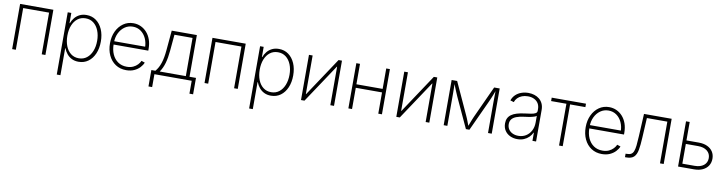

<svg xmlns="http://www.w3.org/2000/svg" viewBox="-24 -1304 8542 2263"><g transform="rotate(10 4247.0 -172.5)"><path d="M483.9 -541V0H439.9V-499H129.9V0H85.9V-541Z M655.8 204.1V-541H698.7V-419.4H703.1Q715.8 -454.6 740 -484.1Q764.2 -513.7 799.6 -531Q835 -548.3 881.3 -548.3Q946.8 -548.3 995.8 -512.7Q1044.9 -477.1 1072.5 -414.1Q1100.1 -351.1 1100.1 -269Q1100.1 -187 1072.8 -123.8Q1045.4 -60.5 996.3 -24.7Q947.3 11.2 881.3 11.2Q835.4 11.2 800 -6.3Q764.6 -23.9 740.5 -53.7Q716.3 -83.5 703.1 -119.1H699.7V204.1ZM877 -29.8Q932.1 -29.8 972.2 -61Q1012.2 -92.3 1033.9 -146.5Q1055.7 -200.7 1055.7 -269.5Q1055.7 -337.9 1033.9 -391.8Q1012.2 -445.8 972.4 -476.8Q932.6 -507.8 877 -507.8Q821.8 -507.8 782 -477.1Q742.2 -446.3 720.7 -392.6Q699.2 -338.9 699.2 -269.5Q699.2 -200.2 720.5 -146Q741.7 -91.8 781.7 -60.8Q821.8 -29.8 877 -29.8Z M1451.2 11.2Q1377.9 11.2 1323.5 -24.9Q1269 -61 1239.3 -124.3Q1209.5 -187.5 1209.5 -268.6Q1209.5 -349.1 1239.5 -412.4Q1269.5 -475.6 1322 -512.2Q1374.5 -548.8 1441.9 -548.8Q1489.3 -548.8 1530.3 -530.3Q1571.3 -511.7 1602.8 -476.8Q1634.3 -441.9 1651.9 -392.3Q1669.4 -342.8 1669.4 -280.3V-260.7H1236.3V-300.3H1645.5L1625.5 -285.2Q1625.5 -348.1 1602.3 -398.7Q1579.1 -449.2 1537.8 -478.5Q1496.6 -507.8 1441.9 -507.8Q1387.7 -507.8 1345.2 -477.8Q1302.7 -447.8 1278.3 -397Q1253.9 -346.2 1253.9 -282.7V-265.6Q1253.9 -197.8 1277.6 -144.5Q1301.3 -91.3 1345.7 -60.5Q1390.1 -29.8 1451.2 -29.8Q1495.1 -29.8 1527.3 -44.7Q1559.6 -59.6 1580.8 -82.5Q1602.1 -105.5 1611.8 -128.4L1652.8 -114.7Q1641.1 -84 1614 -54.9Q1586.9 -25.9 1545.9 -7.3Q1504.9 11.2 1451.2 11.2Z M1744.6 154.3V-42H1793Q1811.5 -64 1825.7 -89.8Q1839.8 -115.7 1850.3 -147.2Q1860.8 -178.7 1867.9 -217.8Q1875 -256.8 1879.4 -305.2L1900.4 -541H2201.2V-42H2278.8V154.3H2234.9V0H1788.6V154.3ZM1844.7 -42H2157.2V-499H1940.4L1922.9 -305.2Q1915 -218.3 1897 -154.8Q1878.9 -91.3 1844.7 -42Z M2786.1 -541V0H2742.2V-499H2432.1V0H2388.2V-541Z M2958 204.1V-541H3001V-419.4H3005.4Q3018.1 -454.6 3042.2 -484.1Q3066.4 -513.7 3101.8 -531Q3137.2 -548.3 3183.6 -548.3Q3249 -548.3 3298.1 -512.7Q3347.2 -477.1 3374.8 -414.1Q3402.3 -351.1 3402.3 -269Q3402.3 -187 3375 -123.8Q3347.7 -60.5 3298.6 -24.7Q3249.5 11.2 3183.6 11.2Q3137.7 11.2 3102.3 -6.3Q3066.9 -23.9 3042.7 -53.7Q3018.6 -83.5 3005.4 -119.1H3002V204.1ZM3179.2 -29.8Q3234.4 -29.8 3274.4 -61Q3314.5 -92.3 3336.2 -146.5Q3357.9 -200.7 3357.9 -269.5Q3357.9 -337.9 3336.2 -391.8Q3314.5 -445.8 3274.7 -476.8Q3234.9 -507.8 3179.2 -507.8Q3124 -507.8 3084.2 -477.1Q3044.4 -446.3 3022.9 -392.6Q3001.5 -338.9 3001.5 -269.5Q3001.5 -200.2 3022.7 -146Q3043.9 -91.8 3084 -60.8Q3124 -29.8 3179.2 -29.8Z M3938 0H3894V-460.4H3890.6L3584.5 0H3543V-541H3586.9V-79.6H3590.3L3897 -541H3938Z M4481.9 -296.4V-254.4H4141.6V-296.4ZM4153.8 -541V0H4109.9V-541ZM4511.7 -541V0H4467.8V-541Z M5078.6 0H5034.7V-460.4H5031.2L4725.1 0H4683.6V-541H4727.5V-79.6H4731L5037.6 -541H5078.6Z M5250.5 0V-541H5316.4L5492.2 -157.7Q5500 -140.6 5506.8 -124.3Q5513.7 -107.9 5519.5 -92.3Q5525.4 -76.7 5531.2 -61.3Q5537.1 -45.9 5543 -30.8H5533.2Q5539.1 -45.9 5544.9 -61Q5550.8 -76.2 5556.6 -91.8Q5562.5 -107.4 5569.3 -124Q5576.2 -140.6 5583.5 -157.7L5759.3 -541H5825.7V0H5781.2V-360.4Q5781.2 -380.4 5781.5 -399.7Q5781.7 -418.9 5782 -438.2Q5782.2 -457.5 5782.5 -477.1Q5782.7 -496.6 5782.7 -516.1H5788.1Q5778.3 -488.8 5768.6 -463.9Q5758.8 -439 5748.3 -414.1Q5737.8 -389.2 5725.1 -361.3L5558.6 0H5516.6L5349.6 -361.3Q5337.4 -389.2 5326.9 -414.1Q5316.4 -439 5306.6 -463.9Q5296.9 -488.8 5286.6 -516.1H5292.5Q5293 -497.6 5293.2 -478.5Q5293.5 -459.5 5293.7 -439.9Q5293.9 -420.4 5294.2 -400.4Q5294.4 -380.4 5294.4 -360.4V0Z M6132.8 11.2Q6085.9 11.2 6046.4 -7.1Q6006.8 -25.4 5982.9 -61.3Q5959 -97.2 5959 -148.4Q5959 -182.6 5971.4 -208.5Q5983.9 -234.4 6009.3 -252.9Q6034.7 -271.5 6074.2 -283.4Q6113.8 -295.4 6168 -302.2Q6210.4 -307.6 6242.9 -312.7Q6275.4 -317.9 6293.9 -328.4Q6312.5 -338.9 6312.5 -359.4V-379.9Q6312.5 -418.9 6295.2 -447.5Q6277.8 -476.1 6245.8 -491.9Q6213.9 -507.8 6170.4 -507.8Q6130.9 -507.8 6099.4 -495.4Q6067.9 -482.9 6046.9 -461.4Q6025.9 -439.9 6017.1 -411.6L5974.1 -424.3Q5987.8 -464.8 6016.6 -492.4Q6045.4 -520 6085.2 -534.2Q6125 -548.3 6169.4 -548.3Q6207 -548.3 6240.7 -537.8Q6274.4 -527.3 6300.5 -505.9Q6326.7 -484.4 6341.6 -452.4Q6356.4 -420.4 6356.4 -377.4V0H6313V-97.7H6309.6Q6295.4 -67.4 6270.5 -42.7Q6245.6 -18.1 6210.9 -3.4Q6176.3 11.2 6132.8 11.2ZM6137.7 -29.3Q6189 -29.3 6228.3 -53.7Q6267.6 -78.1 6290 -121.1Q6312.5 -164.1 6312.5 -219.2V-298.8Q6303.7 -292 6288.8 -286.4Q6273.9 -280.8 6254.6 -276.4Q6235.4 -272 6214.1 -269Q6192.9 -266.1 6171.4 -263.2Q6112.3 -256.3 6075.2 -241.7Q6038.1 -227.1 6020.8 -203.9Q6003.4 -180.7 6003.4 -147Q6003.4 -110.4 6021 -84Q6038.6 -57.6 6069.1 -43.5Q6099.6 -29.3 6137.7 -29.3Z M6631.3 0V-500H6448.2V-541H6858.4V-500H6675.3V0Z M7144.5 11.2Q7071.3 11.2 7016.8 -24.9Q6962.4 -61 6932.6 -124.3Q6902.8 -187.5 6902.8 -268.6Q6902.8 -349.1 6932.9 -412.4Q6962.9 -475.6 7015.4 -512.2Q7067.9 -548.8 7135.3 -548.8Q7182.6 -548.8 7223.6 -530.3Q7264.6 -511.7 7296.1 -476.8Q7327.6 -441.9 7345.2 -392.3Q7362.8 -342.8 7362.8 -280.3V-260.7H6929.7V-300.3H7338.9L7318.8 -285.2Q7318.8 -348.1 7295.7 -398.7Q7272.5 -449.2 7231.2 -478.5Q7189.9 -507.8 7135.3 -507.8Q7081.1 -507.8 7038.6 -477.8Q6996.1 -447.8 6971.7 -397Q6947.3 -346.2 6947.3 -282.7V-265.6Q6947.3 -197.8 6970.9 -144.5Q6994.6 -91.3 7039.1 -60.5Q7083.5 -29.8 7144.5 -29.8Q7188.5 -29.8 7220.7 -44.7Q7252.9 -59.6 7274.2 -82.5Q7295.4 -105.5 7305.2 -128.4L7346.2 -114.7Q7334.5 -84 7307.4 -54.9Q7280.3 -25.9 7239.3 -7.3Q7198.2 11.2 7144.5 11.2Z M7420.4 0V-42H7434.6Q7466.8 -42 7485.8 -52.7Q7504.9 -63.5 7515.4 -89.6Q7525.9 -115.7 7530.8 -160.9Q7535.6 -206.1 7539.1 -275.4L7552.7 -541H7883.8V0H7839.4V-499H7594.7L7582 -264.6Q7577.6 -173.3 7566.9 -114.7Q7556.2 -56.2 7526.9 -28.1Q7497.6 0 7438 0Z M8088.9 -320.3H8247.1Q8306.6 -320.3 8349.6 -300.3Q8392.6 -280.3 8415.8 -244.4Q8439 -208.5 8439 -160.6Q8439 -112.8 8415.8 -76.7Q8392.6 -40.5 8349.6 -20.3Q8306.6 0 8247.1 0H8055.7V-541H8099.6V-42H8246.6Q8314.9 -42 8355 -73.7Q8395 -105.5 8395 -159.7Q8395 -213.9 8355 -246.1Q8314.9 -278.3 8246.6 -278.3H8088.9Z"/></g></svg>

Font: Inter 17pt ExtraLight
Style: Regular
Weight: 250
Version: Version 4.001;git-66647c0bb